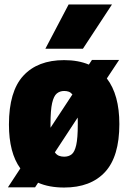

<svg xmlns="http://www.w3.org/2000/svg" viewBox="-20 -828 574 859"><path d="M458 -477Q514 -404 514 -273Q514 -127.5 449.8 -58.2Q385.5 11 267 11Q199.5 11 150.5 -10.5L137 10H15.5L71 -74.5Q20 -144.5 20 -271Q20 -419 84.2 -489Q148.5 -559 267 -559Q330 -559 377.5 -539L391.5 -560H513ZM267 -421Q248 -421 234.2 -409.8Q220.5 -398.5 213.2 -366.8Q206 -335 206 -273V-256.5L304 -405.5Q296.5 -414.5 287.5 -417.8Q278.5 -421 267 -421ZM267 -127Q287 -127 300.5 -137.5Q314 -148 321 -179Q328 -210 328 -271Q328 -279.5 328 -287.2Q328 -295 327.5 -302L225.5 -146.5Q233 -135.5 243.5 -131.2Q254 -127 267 -127ZM183 -610 287 -808H481L351 -610Z"/></svg>

Font: Encode Sans Cnd Black
Style: Regular
Weight: 900
Width: 3
Designer: Multiple Designers
Foundry: Impallari Type
Version: Version 3.002; ttfautohint (v1.8.3) -l 8 -r 50 -G 200 -x 14 